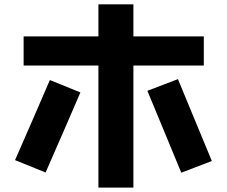

<svg xmlns="http://www.w3.org/2000/svg" viewBox="-20 -823 1040 878"><path d="M88 -523.2V-656.5H912V-523.2ZM430 35V-803.3H590V35ZM188.5 -34.2 48.8 -90.8Q88.8 -182.3 128.8 -273.9Q168.8 -365.5 208 -457L347.7 -400.3Q308.5 -308.8 268.5 -217.3Q228.5 -125.7 188.5 -34.2ZM809 -33.3Q769.8 -126.5 731.5 -220.6Q693.2 -314.7 654 -407.8L793.7 -461.2Q832.8 -368 871.2 -273.9Q909.5 -179.8 948.7 -86.7Z"/></svg>

Font: Murecho Thin
Style: Regular
Weight: 100
Designer: Neil Summerour
Foundry: Positype
Version: Version 1.010